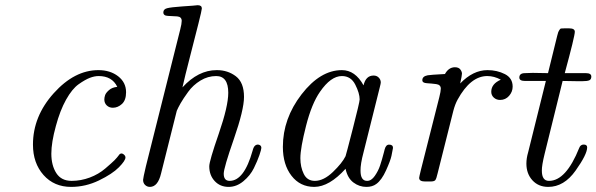

<svg xmlns="http://www.w3.org/2000/svg" viewBox="-20 -714 2314 745"><path d="M107.9 -152.8Q107.9 -262.7 188.5 -352.3Q269 -441.9 361.8 -441.9Q407.7 -441.9 438.5 -418Q469.2 -394 469.2 -356Q469.2 -325.2 453.1 -310.5Q437 -295.9 418 -295.9Q403.8 -295.9 394.3 -304.9Q384.8 -314 384.8 -328.1Q384.8 -335.9 387.9 -345Q391.1 -354 403.1 -364.5Q415 -375 435.1 -377Q415 -418.9 362.8 -418.9Q346.7 -418.9 328.4 -411.9Q310.1 -404.8 284.9 -387Q259.8 -369.1 236.3 -327.1Q212.9 -285.2 196.8 -225.1Q179.2 -161.1 179.2 -117.7Q179.2 -72.3 198.5 -42.2Q217.8 -12.2 257.8 -12.2Q293.9 -12.2 328.4 -25.1Q362.8 -38.1 388.4 -60.1Q414.1 -82 424.1 -92Q434.1 -102.1 443.8 -115.2L444.8 -116.2Q451.7 -121.1 459.2 -115.5Q466.8 -109.9 466.8 -103Q466.8 -90.8 441.4 -64.9Q416 -39.1 364 -13.9Q312 11.2 255.9 11.2Q189.9 11.2 148.9 -34.9Q107.9 -81.1 107.9 -152.8Z M535.2 -16.1Q535.2 -22 545.9 -67.9L679.2 -599.1Q685.1 -622.1 685.1 -632.8Q685.1 -648.9 667.5 -650.4Q649.9 -651.9 631.8 -652.3Q613.8 -652.8 613.8 -666Q613.8 -678.2 628.4 -682.1Q643.1 -686 686 -689Q710.9 -690.9 727.1 -691.9Q741.2 -693.8 747.1 -693.8Q763.2 -693.8 763.2 -681.2Q763.2 -675.3 750 -622.6Q736.8 -569.8 716.8 -492.4Q696.8 -415 688 -375Q749 -441.9 820.8 -441.9H821.8Q863.8 -441.9 895.3 -418Q926.8 -394 926.8 -337.9Q926.8 -288.1 887.5 -175Q848.1 -62 848.1 -40Q848.1 -12.2 871.1 -12.2Q927.2 -12.2 960 -128.9Q963.9 -145 970.9 -149.9Q978 -154.8 986.1 -151.9Q994.1 -148.9 994.1 -140.1Q994.1 -134.3 986.6 -112.1Q979 -89.8 965.1 -61.5Q951.2 -33.2 924.6 -11Q897.9 11.2 867.2 11.2Q834 11.2 813 -11.5Q792 -34.2 792 -68.8Q792 -88.9 828.9 -195.3Q865.7 -301.8 865.7 -354Q865.7 -418.9 818.8 -418.9Q786.6 -418.9 757.8 -401.4Q729 -383.8 710 -357.4Q690.9 -331.1 680.9 -313.5Q670.9 -295.9 666 -284.2L605 -41Q592.8 10.7 562 11.2Q550.8 11.2 543 3.7Q535.2 -3.9 535.2 -16.1Z M1077.6 -144Q1077.6 -253.9 1150.1 -347.9Q1222.7 -441.9 1306.6 -441.9Q1358.4 -441.9 1390.6 -382.8Q1399.4 -420.9 1429.7 -420.9Q1441.9 -420.9 1449.7 -412.8Q1457.5 -404.8 1457.5 -394Q1457.5 -390.1 1453.6 -375L1390.6 -123Q1378.4 -77.1 1378.9 -51.8Q1378.9 -12.2 1404.3 -12.2Q1404.3 -12.2 1404.8 -12.2Q1420.9 -12.2 1434.3 -31.5Q1447.8 -50.8 1454.8 -71.8Q1461.9 -92.8 1469.7 -123Q1471.7 -130.9 1472.7 -134.8Q1477.5 -152.8 1489.7 -152.8Q1504.9 -152.8 1504.9 -140.1Q1502.9 -127.9 1499 -109.4Q1495.1 -90.8 1478 -53Q1460.9 -15.1 1439.9 0Q1424.8 11.2 1401.9 11.2Q1374 11.2 1351.3 -5.9Q1328.6 -22.9 1320.8 -59.1Q1257.8 10.7 1199.7 11.2Q1144.5 11.2 1111.1 -32Q1077.6 -75.2 1077.6 -144ZM1145.5 -100.1Q1145.5 -65.9 1158.7 -39.1Q1171.9 -12.2 1201.7 -12.2Q1235.8 -12.2 1271.7 -46.6Q1307.6 -81.1 1320.8 -107.9Q1322.8 -112.8 1349.1 -215.3Q1375.5 -317.9 1375.5 -328.1Q1375.5 -352.1 1358.6 -385.5Q1341.8 -418.9 1306.6 -418.9Q1263.7 -418.9 1221.7 -357.9Q1189.5 -312 1167.5 -225.6Q1145.5 -139.2 1145.5 -100.1Z M1606.4 -23.9Q1606.4 -26.9 1613.3 -55.2L1684.6 -336.9Q1690.4 -359.9 1690.4 -370.1Q1690.4 -385.3 1672.4 -387.7Q1654.3 -390.1 1636.5 -391.1Q1618.7 -392.1 1618.7 -402.8Q1618.7 -418 1639.6 -421.9Q1649.4 -423.8 1706.5 -426.8Q1720.7 -452.6 1744.6 -453.1Q1759.8 -453.1 1766.1 -444.6Q1772.5 -436 1772.5 -428.2Q1772.5 -421.4 1765.6 -390.1Q1815.4 -441.9 1871.6 -441.9Q1908.7 -441.9 1939 -426.5Q1969.2 -411.1 1969.2 -377.9Q1969.2 -357.9 1955.3 -342Q1941.4 -326.2 1920.4 -326.2Q1906.2 -326.2 1896.2 -335.2Q1886.2 -344.2 1886.2 -357.9Q1886.2 -388.7 1923.3 -404.8Q1897.5 -418.9 1870.6 -418.9Q1805.7 -418.9 1755.4 -327.1Q1745.6 -309.1 1739 -283.9Q1732.4 -258.8 1678.2 -42Q1673.3 -20 1668.9 -14.9Q1664.6 -9.8 1650.4 -9.8H1629.4Q1606.4 -9.8 1606.4 -23.9Z M1995.1 -413.1Q1995.1 -430.2 2017.1 -430.2Q2022 -430.2 2032.2 -430.7Q2042.5 -431.2 2047.4 -431.2Q2057.1 -431.2 2076.7 -430.7Q2096.2 -430.2 2106.4 -430.2L2142.1 -575.2Q2145 -587.4 2146.2 -589.6Q2147.5 -591.8 2150.4 -597.4Q2153.3 -603 2157.7 -603.5Q2162.1 -604 2170.4 -604H2188.5Q2210.4 -604 2210.4 -590.8Q2210.4 -573.7 2171.4 -430.2H2253.4Q2274.4 -430.2 2274.4 -417Q2274.4 -405.8 2266.4 -402.3Q2258.3 -398.9 2238.3 -398.9H2222.2Q2212.4 -398.9 2192.9 -399.4Q2173.3 -399.9 2163.1 -399.9Q2161.1 -394 2158.2 -380.1Q2155.3 -366.2 2153.3 -359.9L2093.3 -117.2Q2082 -71.3 2082.5 -51.8Q2082.5 -12.2 2109.9 -12.2Q2109.9 -12.2 2110.4 -12.2Q2176.3 -12.2 2227.5 -140.1Q2232.4 -153.3 2245.4 -153.1Q2258.3 -152.8 2258.3 -142.1Q2258.3 -115.2 2213.4 -52Q2168.5 11.2 2107.4 11.2Q2069.3 11.2 2045.9 -14.4Q2022.5 -40 2022.5 -79.1Q2022.5 -100.1 2029.3 -123L2098.1 -399.9H2017.1Q1995.1 -399.9 1995.1 -413.1Z"/></svg>

Font: CMU Classical Serif
Style: Italic
Weight: 500
Italic angle: -14.04°
Version: Version 0.7.0